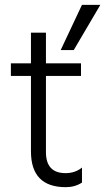

<svg xmlns="http://www.w3.org/2000/svg" viewBox="-20 -769 435 794"><path d="M395 -749H319L231 -562H285ZM170 -455H315V-507H170V-634H108V-507H25V-455H108V-143C108 -44.3 156 5 252 5C277.3 5 299.7 -1.3 319 -14V-76C300.3 -60.7 277.7 -53 251 -53C197 -53 170 -82 170 -140Z"/></svg>

Font: Hind Light
Style: Regular
Weight: 300
Designer: Manushi Parikh, Satya Rajpurohit
Foundry: Indian Type Foundry
Version: Version 1.201;PS 1.0;hotconv 1.0.78;makeotf.lib2.5.61930; tt